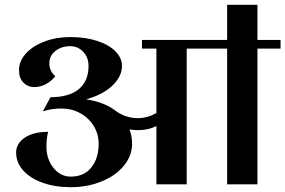

<svg xmlns="http://www.w3.org/2000/svg" viewBox="-20 -766 1186 798"><path d="M1146 -564H1050V0H924V-564H756V0H630V-242Q596 -225 553 -225Q535 -225 518 -228Q529 -202 529 -168Q529 -119 495 -77.5Q461 -36 402.5 -12Q344 12 274 12Q208 12 156 -7Q104 -26 75.5 -58.5Q47 -91 47 -132Q47 -169 82.5 -193.5Q118 -218 180 -218Q173 -190 173 -156Q173 -105 202 -68.5Q231 -32 274 -32Q330 -32 360 -70.5Q390 -109 390 -168Q390 -209 369.5 -242.5Q349 -276 313.5 -295.5Q278 -315 236 -315Q193 -315 158 -303L190 -362Q267 -362 307.5 -395.5Q348 -429 348 -492Q348 -527 326 -550.5Q304 -574 272 -574Q235 -574 210 -554Q185 -534 185 -503Q185 -471 210 -449Q192 -427 169 -415.5Q146 -404 122 -404Q96 -404 77.5 -422.5Q59 -441 59 -475Q59 -512 87.5 -543.5Q116 -575 165 -593.5Q214 -612 272 -612Q335 -612 384 -596Q433 -580 460 -552.5Q487 -525 487 -492Q487 -449 448 -411Q409 -373 338 -353Q407 -343 453 -311Q498 -275 553 -275Q592 -275 630 -296V-564H570V-600H1146ZM1050 -600H924V-746H1050Z"/></svg>

Font: Arya
Style: Bold
Weight: 700
Designer: Eduardo Rodriguez Tunni, Modular Infotech
Foundry: Eduardo Rodriguez Tunni, Modular Infotech
Version: Version 1.002